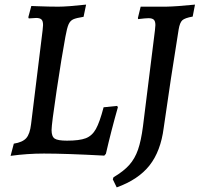

<svg xmlns="http://www.w3.org/2000/svg" viewBox="-20 -667 867 834"><path d="M26 10 40 -43Q78 -49 94 -67Q110 -85 115 -128L165 -535Q167 -553 167 -558Q167 -576 160 -582.5Q153 -589 137 -589L105 -587Q105 -588 104 -589.5Q103 -591 103 -592L116 -641L142 -640Q194 -638 233 -638Q273 -638 354 -647L343 -594Q311 -589 298 -583Q285 -577 278 -561.5Q271 -546 264 -507Q248 -421 226 -274Q204 -127 204 -102Q204 -74 217.5 -65Q231 -56 271 -56Q325 -56 352.5 -66.5Q380 -77 396.5 -106.5Q413 -136 430 -201L489 -207L492 -201Q463 -99 440 1L433 9Q266 0 171 0Q98 0 26 10ZM655 -558Q655 -575 648 -581.5Q641 -588 625 -588Q613 -588 580 -584L579 -589L591 -638H701Q749 -639 827 -647L817 -595Q783 -589 772 -579Q761 -569 756 -539Q741 -447 722.5 -325.5Q704 -204 691 -111Q678 -10 629.5 51.5Q581 113 487 147L470 112L473 103Q517 77 541.5 49.5Q566 22 579.5 -17Q593 -56 601 -118L653 -535Q655 -553 655 -558Z"/></svg>

Font: Alegreya Medium
Style: Italic
Weight: 500
Italic angle: -7°
Designer: Juan Pablo del Peral
Foundry: Huerta Tipografica
Version: Version 2.008; ttfautohint (v1.8)